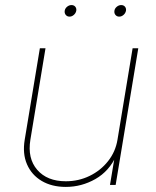

<svg xmlns="http://www.w3.org/2000/svg" viewBox="-20 -734 618 762"><path d="M241.2 7.8Q185.5 7.8 145.5 -15.9Q105.5 -39.6 87.2 -81.8Q68.8 -124 78.1 -179.7L138.2 -542.5H160.6L100.6 -179.7Q88.4 -105.5 127.7 -60.1Q167 -14.6 241.2 -14.6Q292 -14.6 335.7 -35.9Q379.4 -57.1 408.9 -94.5Q438.5 -131.8 446.3 -179.7L506.3 -542.5H528.8L439 0H416.5L436 -117.2H441.9Q413.6 -54.7 358.6 -23.4Q303.7 7.8 241.2 7.8ZM453.1 -668Q443.8 -668 438.2 -674.8Q432.6 -681.6 434.1 -691.4Q435.5 -700.7 443.6 -707.3Q451.7 -713.9 460.9 -713.9Q470.7 -713.9 476.1 -707.3Q481.4 -700.7 480 -691.4Q478 -681.6 470.2 -674.8Q462.4 -668 453.1 -668ZM255.9 -668Q246.6 -668 241 -674.8Q235.4 -681.6 236.8 -691.4Q238.3 -700.7 246.3 -707.3Q254.4 -713.9 263.7 -713.9Q273.4 -713.9 278.8 -707.3Q284.2 -700.7 282.7 -691.4Q280.8 -681.6 272.9 -674.8Q265.1 -668 255.9 -668Z"/></svg>

Font: Inter 16pt Thin
Style: Italic
Weight: 250
Italic angle: -9.3988°
Version: Version 4.001;git-66647c0bb